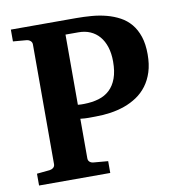

<svg xmlns="http://www.w3.org/2000/svg" viewBox="-77 -742 766 813"><g transform="rotate(-10 306.0 -335.5)"><path d="M575.2 -467.8Q575.2 -424.8 564.7 -391.8Q554.2 -358.9 535.6 -334.2Q517.1 -309.6 491.9 -292.7Q466.8 -275.9 437.7 -265.6Q408.7 -255.4 376.7 -250.7Q344.7 -246.1 313 -246.1Q298.8 -246.1 283.2 -245.8Q267.6 -245.6 247.1 -248V-78.1Q247.1 -68.4 253.4 -62.7Q259.8 -57.1 269 -56.2L332 -50.8V0H25.9V-50.8L81.1 -56.2Q89.8 -57.1 96.9 -62.7Q104 -68.4 104 -78.1V-592.8Q104 -602.5 96.9 -608.4Q89.8 -614.3 81.1 -615.2L22.9 -620.1V-670.9H303.2Q336.9 -670.9 370.1 -668.2Q403.3 -665.5 433.6 -657.5Q463.9 -649.4 489.7 -635.5Q515.6 -621.6 534.7 -598.9Q553.7 -576.2 564.5 -543.9Q575.2 -511.7 575.2 -467.8ZM425.8 -462.9Q425.8 -498 417 -525.4Q408.2 -552.7 392.1 -571.5Q376 -590.3 353.5 -600.1Q331.1 -609.9 303.2 -609.9H247.1V-308.1Q252.9 -307.6 256.6 -307.4Q260.3 -307.1 262.7 -307.1H273.9Q308.6 -307.6 336.7 -315.9Q364.7 -324.2 384.5 -342.8Q404.3 -361.3 415 -390.9Q425.8 -420.4 425.8 -462.9Z"/></g></svg>

Font: Charis SIL Eur
Style: Bold
Weight: 700
Foundry: SIL International
Version: Version 5.000